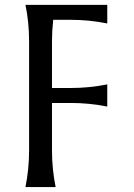

<svg xmlns="http://www.w3.org/2000/svg" viewBox="-20 -757 542 777"><path d="M83 0Q97.7 -73.2 97.7 -146.5V-590.8Q97.7 -667 83 -737.3H414.1V-662.1Q340.8 -676.8 267.6 -676.8H195.3Q190.4 -631.8 190.4 -590.8V-400.9H267.6Q340.8 -400.9 414.1 -415.5V-325.7Q340.8 -340.3 267.6 -340.3H190.4V-146.5Q190.4 -73.2 205.1 0Z"/></svg>

Font: Classica
Style: Book
Weight: 400
Designer: Wojciech Kalinowski "wmk69" (wmk69@o2.pl)
Foundry: Wojciech Kalinowski "wmk69" (wmk69@o2.pl)
Version: Version 2.1.1; 2021-05-14